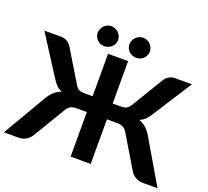

<svg xmlns="http://www.w3.org/2000/svg" viewBox="-150 -1090 1380 1273"><g transform="rotate(20 540.0 -453.0)"><path d="M0 0ZM138.5 -725.5Q161 -725.5 180.2 -714.5Q199.5 -703.5 211 -684L345.5 -462Q358 -440 373.5 -433Q389 -426 408.5 -426H469V-725.5H610.5V-426H671Q691 -426 706.2 -433Q721.5 -440 734.5 -462L869 -684Q880.5 -703.5 899.8 -714.5Q919 -725.5 941.5 -725.5H1060.5L883.5 -449Q868.5 -425 852.2 -409.2Q836 -393.5 813 -384.5Q841 -374.5 862.5 -355.8Q884 -337 903 -305L1082 0H981.5Q949 0 925.8 -13.8Q902.5 -27.5 889 -51L755 -274Q742 -296.5 725.2 -305.5Q708.5 -314.5 684.5 -314.5H610.5V0H469V-314.5H395.5Q371 -314.5 354.5 -305.5Q338 -296.5 325 -274L191 -51Q177 -27.5 154 -13.8Q131 0 98 0H-2L176.5 -305Q195.5 -337 217.2 -355.8Q239 -374.5 266.5 -384.5Q244 -393.5 227.8 -409.2Q211.5 -425 196.5 -449L19.5 -725.5ZM500.5 -833.5Q500.5 -819 494.8 -806.2Q489 -793.5 478.8 -784.2Q468.5 -775 455 -769.5Q441.5 -764 426.5 -764Q412.5 -764 400 -769.5Q387.5 -775 377.8 -784.2Q368 -793.5 362.2 -806.2Q356.5 -819 356.5 -833.5Q356.5 -848 362.2 -861.2Q368 -874.5 377.8 -884.2Q387.5 -894 400 -899.8Q412.5 -905.5 426.5 -905.5Q441.5 -905.5 455 -899.8Q468.5 -894 478.8 -884.2Q489 -874.5 494.8 -861.2Q500.5 -848 500.5 -833.5ZM724.5 -833.5Q724.5 -819 718.8 -806.2Q713 -793.5 703.2 -784.2Q693.5 -775 680.5 -769.5Q667.5 -764 652.5 -764Q637.5 -764 624.5 -769.5Q611.5 -775 601.8 -784.2Q592 -793.5 586.2 -806.2Q580.5 -819 580.5 -833.5Q580.5 -848 586.2 -861.2Q592 -874.5 601.8 -884.2Q611.5 -894 624.5 -899.8Q637.5 -905.5 652.5 -905.5Q667.5 -905.5 680.5 -899.8Q693.5 -894 703.2 -884.2Q713 -874.5 718.8 -861.2Q724.5 -848 724.5 -833.5Z"/></g></svg>

Font: Lato Heavy
Style: Regular
Weight: 800
Designer: Lukasz Dziedzic
Foundry: tyPoland Lukasz Dziedzic
Version: Version 2.007; 2014-02-27